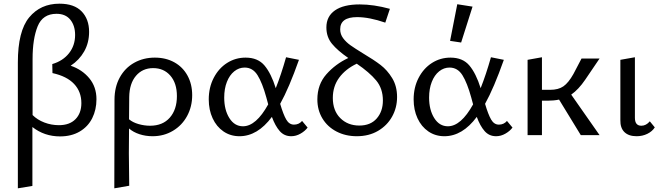

<svg xmlns="http://www.w3.org/2000/svg" viewBox="-20 -734 3597 1043"><path d="M504 -195Q504 -138 481 -92Q458 -46 413 -19.5Q368 7 306 7Q221 7 156 -44V276L77 289V-395Q77 -565 138.5 -639.5Q200 -714 303 -714Q383 -714 423.5 -672Q464 -630 464 -561Q464 -502 437.5 -455Q411 -408 364 -377Q426 -356 465 -309Q504 -262 504 -195ZM422 -174Q422 -236 382.5 -278Q343 -320 265 -337L264 -386Q322 -403 355 -445Q388 -487 388 -544Q388 -595 362 -627Q336 -659 287 -659Q212 -659 184.5 -591Q157 -523 157 -414V-109Q183 -83 221 -68.5Q259 -54 300 -54Q358 -54 390 -86.5Q422 -119 422 -174Z M1024 -217Q1024 -155 996.5 -104Q969 -53 919.5 -23.5Q870 6 809 6Q771 6 737.5 -5Q704 -16 681 -36L680 99Q680 151 682 275L601 289Q602 125 602 -192Q602 -261 630.5 -313Q659 -365 709 -393Q759 -421 821 -421Q881 -421 927 -395.5Q973 -370 998.5 -323.5Q1024 -277 1024 -217ZM941 -212Q941 -282 905.5 -323Q870 -364 812 -364Q754 -364 718.5 -322Q683 -280 682 -207L681 -86Q701 -69 732.5 -60Q764 -51 795 -51Q864 -51 902.5 -95Q941 -139 941 -212Z M1651 -41Q1637 -22 1612.5 -8Q1588 6 1562 6Q1524 6 1499.5 -22Q1475 -50 1457 -99Q1379 6 1281 6Q1232 6 1194 -20Q1156 -46 1135 -91.5Q1114 -137 1114 -194Q1114 -259 1141 -311Q1168 -363 1213.5 -392Q1259 -421 1314 -421Q1381 -421 1417 -378Q1453 -335 1478 -255Q1507 -328 1534 -423L1604 -409Q1550 -256 1502 -170Q1519 -112 1535 -84.5Q1551 -57 1577 -57Q1604 -57 1621 -77ZM1437 -167 1427 -204Q1405 -284 1379 -325.5Q1353 -367 1309 -367Q1278 -367 1252.5 -346.5Q1227 -326 1212.5 -289Q1198 -252 1198 -204Q1198 -137 1226 -92.5Q1254 -48 1300 -48Q1371 -48 1437 -167Z M1952 -444Q2011 -409 2047.5 -381Q2084 -353 2110.5 -309.5Q2137 -266 2137 -207Q2137 -149 2110 -100.5Q2083 -52 2033.5 -23Q1984 6 1918 6Q1857 6 1808 -19.5Q1759 -45 1731.5 -90.5Q1704 -136 1704 -194Q1704 -275 1753 -330.5Q1802 -386 1872 -419Q1814 -459 1783.5 -496Q1753 -533 1753 -585Q1753 -645 1799.5 -677.5Q1846 -710 1934 -710Q2010 -710 2098 -686L2073 -611Q1986 -641 1920 -641Q1828 -641 1828 -575Q1828 -548 1844 -526.5Q1860 -505 1884 -488Q1908 -471 1952 -444ZM2060 -188Q2060 -253 2023.5 -297Q1987 -341 1918 -388Q1857 -359 1822.5 -312Q1788 -265 1788 -202Q1788 -133 1828.5 -92.5Q1869 -52 1932 -52Q1993 -52 2026.5 -90.5Q2060 -129 2060 -188Z M2764 -41Q2750 -22 2725.5 -8Q2701 6 2675 6Q2637 6 2612.5 -22Q2588 -50 2570 -99Q2492 6 2394 6Q2345 6 2307 -20Q2269 -46 2248 -91.5Q2227 -137 2227 -194Q2227 -259 2254 -311Q2281 -363 2326.5 -392Q2372 -421 2427 -421Q2494 -421 2530 -378Q2566 -335 2591 -255Q2620 -328 2647 -423L2717 -409Q2663 -256 2615 -170Q2632 -112 2648 -84.5Q2664 -57 2690 -57Q2717 -57 2734 -77ZM2550 -167 2540 -204Q2518 -284 2492 -325.5Q2466 -367 2422 -367Q2391 -367 2365.5 -346.5Q2340 -326 2325.5 -289Q2311 -252 2311 -204Q2311 -137 2339 -92.5Q2367 -48 2413 -48Q2484 -48 2550 -167ZM2425 -512 2464 -711 2547 -698 2485 -503Z M3083 -220 3237 0H3135L3017 -193Q2989 -187 2954 -187H2924V0H2846V-409L2924 -423V-246H2968Q3013 -246 3040.5 -265Q3068 -284 3095 -332L3139 -416H3237L3159 -301Q3123 -248 3083 -220Z M3350 -82V-409L3429 -423V-94Q3429 -51 3464 -51Q3490 -51 3510 -75L3537 -42Q3523 -20 3496.5 -7Q3470 6 3438 6Q3395 6 3372 -16.5Q3349 -39 3350 -82Z"/></svg>

Font: Ysabeau Medium
Style: Regular
Weight: 500
Designer: Christian Thalmann (Catharsis Fonts)
Version: Version 0.003